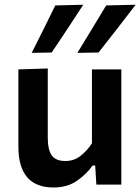

<svg xmlns="http://www.w3.org/2000/svg" viewBox="-20 -798 606 830"><path d="M211.5 12.5Q59.5 12.5 59.5 -164.5V-498L186.5 -502V-201Q186.5 -152 203.2 -127Q220 -102 263.5 -102Q300 -102 328.2 -124.2Q356.5 -146.5 377.5 -178.5V-498H504.5V0H396.5L391.5 -82.5H380Q355.5 -46.5 313.5 -17Q271.5 12.5 211.5 12.5ZM314.5 -569.5Q345.5 -620.5 377 -672Q408.5 -723.5 439 -774.5L566.5 -777.5Q525.5 -724 485.2 -672.2Q445 -620.5 406 -571ZM117 -569.5Q143 -621 168.5 -672Q193.5 -723 219 -774.5L340 -777.5Q305 -724 271 -672.2Q237 -620.5 203.5 -571Z"/></svg>

Font: Heraclito SemiBold
Style: Regular
Weight: 600
Designer: Kostas Bartsokas (font) & Cristiano Sobral (main changes)
Foundry: Kostas Bartsokas (font) & Cristiano Sobral (main changes)
Version: Version 1.00;July 8, 2020;FontCreator 13.0.0.2655 64-bit